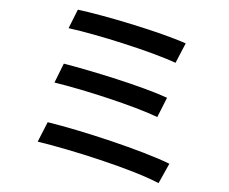

<svg xmlns="http://www.w3.org/2000/svg" viewBox="-55 -832 1109 929"><g transform="rotate(5 500.0 -367.0)"><path d="M286 -768 249 -675C389 -657 660 -597 779 -553L820 -651C694 -695 417 -752 286 -768ZM241 -502 204 -407C349 -385 598 -328 714 -284L753 -381C628 -426 380 -479 241 -502ZM188 -213 148 -115C309 -91 615 -23 748 34L792 -64C655 -117 357 -187 188 -213Z"/></g></svg>

Font: Noto Sans CJK JP Medium
Style: Regular
Weight: 500
Designer: Ryoko NISHIZUKA (kana & ideographs); Paul D. Hunt (Latin, Greek & Cyrillic); Wenlong ZHANG (bopomofo); Sandoll Communica
Foundry: Adobe Systems Incorporated
Version: Version 1.004;PS 1.004;hotconv 1.0.82;makeotf.lib2.5.63406